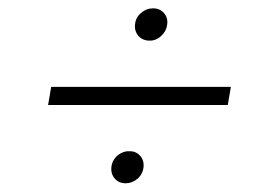

<svg xmlns="http://www.w3.org/2000/svg" viewBox="-20 -512 656 456"><path d="M528.3 -305.7 521 -262.7H94.2L101.6 -305.7ZM278.3 -76.7Q262.2 -76.7 252.4 -88.1Q242.7 -99.6 244.6 -115.7Q245.6 -126 251.7 -134.5Q257.8 -143.1 267.3 -148.2Q276.9 -153.3 287.1 -152.8Q302.7 -153.3 312.7 -142.1Q322.8 -130.9 320.8 -114.3Q318.8 -98.1 306.4 -87.4Q293.9 -76.7 278.3 -76.7ZM334.5 -415.5Q324.2 -415.5 315.9 -420.7Q307.6 -425.8 303.5 -434.8Q299.3 -443.8 300.8 -454.6Q302.2 -470.2 314.9 -481.2Q327.6 -492.2 343.8 -492.2Q359.4 -492.2 369.4 -481Q379.4 -469.7 377 -453.1Q375 -437.5 362.5 -426.3Q350.1 -415 334.5 -415.5Z"/></svg>

Font: Inter 24pt ExtraLight
Style: Italic
Weight: 250
Italic angle: -9.3988°
Version: Version 4.001;git-66647c0bb